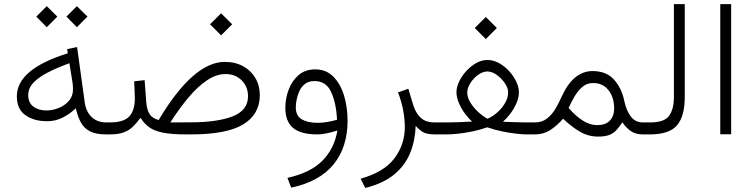

<svg xmlns="http://www.w3.org/2000/svg" viewBox="-20 -658 3686 940"><path d="M305.2 -576.7 356.4 -627.9 408.2 -576.7 356.4 -524.9ZM157.7 -576.7 209 -627.9 260.7 -576.7 209 -524.9ZM62.5 -186.5Q62.5 -319.8 312 -397L308.6 -417.5L357.4 -427.7L395 -155.8Q401.4 -111.3 428.7 -85Q456.1 -58.6 501.5 -58.6H516.6V0H499.5Q449.2 0 420.2 -15.1Q391.1 -30.3 375.7 -58.8Q360.4 -87.4 351.1 -127.9Q324.7 -102.1 288.8 -83.3Q252.9 -64.5 210.4 -64.5Q146.5 -64.5 104.5 -94Q62.5 -123.5 62.5 -186.5ZM319.8 -348.6Q262.7 -327.6 217 -304.7Q171.4 -281.7 144.8 -254.4Q118.2 -227.1 118.2 -192.4Q118.2 -155.3 143.3 -136.2Q168.5 -117.2 207.5 -117.2Q236.3 -117.2 266.4 -128.9Q296.4 -140.6 316.9 -163.8Q337.4 -187 337.4 -220.7Q337.4 -236.8 335.4 -251Z M1008.3 -539.1 1062.5 -592.8 1116.7 -539.1 1062.5 -484.9ZM756.8 -70.3Q839.8 -210.4 921.4 -282.7Q1002.9 -355 1080.6 -355Q1131.8 -355 1170.4 -333.7Q1209 -312.5 1230.5 -275.6Q1252 -238.8 1252 -191.4Q1251.5 -98.1 1170.9 -49.1Q1090.3 0 915 0H890.1Q819.3 0 776.6 -8.8Q733.9 -17.6 709.5 -35.6Q685.1 -53.7 668 -81.1Q648.9 -55.7 630.4 -37.6Q611.8 -19.5 585.7 -9.8Q559.6 0 516.6 0H497.1L497.6 -58.6H516.6Q586.4 -58.6 613.3 -88.4Q640.1 -118.2 640.1 -174.8Q640.1 -193.8 638.9 -216.8Q637.7 -239.7 636.7 -259.8L688 -265.6L695.8 -160.6Q698.7 -120.6 712.2 -99.6Q725.6 -78.6 756.8 -70.3ZM913.1 -59.1Q1043.9 -59.1 1119.1 -88.4Q1194.3 -117.7 1194.3 -187Q1194.3 -232.9 1163.6 -264.2Q1132.8 -295.4 1084.5 -295.4Q1038.6 -295.4 992.7 -264.4Q946.8 -233.4 902.1 -179.9Q857.4 -126.5 814 -58.6Z M1631.8 -19Q1612.3 -12.7 1584.7 -6.3Q1557.1 0 1533.2 0Q1452.6 0 1414.8 -31.7Q1377 -63.5 1377 -129.9Q1377 -176.3 1393.3 -219.5Q1409.7 -262.7 1442.1 -290.5Q1474.6 -318.4 1523.4 -318.4Q1576.2 -318.4 1611.3 -283.4Q1646.5 -248.5 1664.1 -191.2Q1681.6 -133.8 1681.6 -66.4Q1681.6 62 1613.3 146.5Q1544.9 231 1405.8 260.7L1387.2 212.9Q1501 187.5 1559.1 128.2Q1617.2 68.8 1631.8 -19ZM1630.4 -71.8Q1625.5 -155.8 1600.8 -208.5Q1576.2 -261.2 1519.5 -261.2Q1491.2 -261.2 1473.4 -247.3Q1455.6 -233.4 1445.8 -212.2Q1436 -190.9 1432.1 -169.4Q1428.2 -147.9 1428.2 -132.3Q1428.2 -90.3 1457.8 -73.5Q1487.3 -56.6 1535.6 -56.6Q1558.6 -56.6 1583.5 -61Q1608.4 -65.4 1630.4 -71.8Z M2015.1 -41.5Q2012.7 29.8 1988.3 90.3Q1963.9 150.9 1910.9 195.3Q1857.9 239.7 1768.1 262.2L1745.6 216.8Q1860.4 184.6 1911.1 116.9Q1961.9 49.3 1961.9 -35.2Q1961.9 -75.2 1953.9 -118.2Q1945.8 -161.1 1928.7 -205.6L1979 -223.6L2004.4 -139.6Q2018.6 -98.6 2043 -78.6Q2067.4 -58.6 2106 -58.6H2125V0H2110.4Q2067.4 0 2048.6 -12.5Q2029.8 -24.9 2015.1 -41.5Z M2304.2 -521 2358.4 -574.7 2412.6 -521 2358.4 -466.8ZM2442.4 -62Q2468.3 -61 2501.7 -59.8Q2535.2 -58.6 2553.7 -58.6H2599.6V0H2554.7Q2537.6 0 2506.1 -3.7Q2474.6 -7.3 2437.3 -14.9Q2399.9 -22.5 2365.7 -34.7Q2331.1 -22.5 2293 -14.6Q2254.9 -6.8 2222.2 -3.4Q2189.5 0 2170.9 0H2105.5V-58.6H2170.9Q2191.9 -58.6 2227.1 -59.8Q2262.2 -61 2291.5 -63Q2273.4 -78.6 2255.9 -102.5Q2238.3 -126.5 2226.6 -153.8Q2214.8 -181.2 2214.8 -207Q2214.8 -231 2227.5 -258.1Q2240.2 -285.2 2262 -309.3Q2283.7 -333.5 2310.8 -348.9Q2337.9 -364.3 2366.2 -364.3Q2395.5 -364.3 2423.1 -349.1Q2450.7 -334 2472.7 -309.8Q2494.6 -285.6 2507.6 -258.3Q2520.5 -231 2520.5 -206.1Q2520.5 -180.2 2508.5 -152.8Q2496.6 -125.5 2478.8 -101.8Q2460.9 -78.1 2442.4 -62ZM2366.2 -308.1Q2343.8 -308.1 2321 -291.7Q2298.3 -275.4 2283 -251.5Q2267.6 -227.5 2267.6 -205.1Q2267.6 -180.2 2283.9 -154.3Q2300.3 -128.4 2323.5 -107.7Q2346.7 -86.9 2366.7 -76.7Q2390.1 -86.4 2413.6 -106.7Q2437 -127 2452.4 -153.1Q2467.8 -179.2 2467.8 -206.1Q2467.8 -227.1 2451.7 -250.7Q2435.5 -274.4 2412.1 -291.3Q2388.7 -308.1 2366.2 -308.1Z M2736.8 -76.7Q2707 -42.5 2673.8 -21.2Q2640.6 0 2600.6 0H2580.1V-58.6H2598.1Q2633.8 -58.6 2658.4 -78.1Q2683.1 -97.7 2699.7 -126Q2716.3 -154.3 2727.5 -180.2Q2758.8 -249 2796.9 -279.5Q2835 -310.1 2880.9 -310.1Q2948.2 -310.1 2985.8 -268.6Q3023.4 -227.1 3036.6 -163.1Q3046.4 -116.2 3068.6 -87.4Q3090.8 -58.6 3127.4 -58.6H3142.1V0H3127.4Q3092.3 0 3068.8 -16.1Q3045.4 -32.2 3026.9 -59.1Q3011.7 -36.1 2997.3 -20.5Q2982.9 -4.9 2962.4 2.9Q2941.9 10.7 2908.2 10.7Q2860.4 10.7 2819.3 -13.2Q2778.3 -37.1 2736.8 -76.7ZM2763.7 -129.4Q2797.4 -90.8 2832.5 -68.1Q2867.7 -45.4 2904.3 -45.4Q2944.3 -45.4 2965.6 -67.4Q2986.8 -89.4 2986.8 -127.9Q2986.8 -179.7 2959.7 -215.6Q2932.6 -251.5 2883.3 -251.5Q2853 -251.5 2830.8 -232.2Q2808.6 -212.9 2792.2 -184.6Q2775.9 -156.2 2763.7 -129.4Z M3122.6 0V-58.6H3162.1Q3233.4 -58.6 3256.3 -91.6Q3279.3 -124.5 3279.3 -182.1V-637.7H3332.5V-182.6Q3332.5 -89.8 3294.9 -44.9Q3257.3 0 3161.6 0Z M3506.3 -637.7H3559.6V-0.5H3506.3Z"/></svg>

Font: Vazir Thin FD
Style: Thin-FD
Weight: 100
Designer: Saber Rastikerdar
Foundry: Saber Rastikerdar
Version: Version 30.0.0